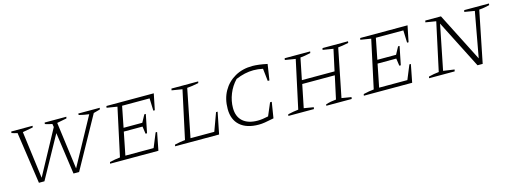

<svg xmlns="http://www.w3.org/2000/svg" viewBox="-15 -1136 4627 1754"><g transform="rotate(-15 2298.5 -259.5)"><path d="M202 0 131 -489Q101 -495 77 -504L79 -518H281L278 -503L180 -485L238 -38L465 -457L460 -487Q427 -493 393 -504L395 -518H600L597 -503L505 -485L564 -39L808 -486Q759 -492 713 -504V-518H916L913 -503L851 -486L582 0H529L473 -397L254 0Z M875 0 878 -15Q904 -21 929 -25.5Q954 -30 977 -32L1075 -486L976 -502L979 -518H1427L1396 -366H1382L1378 -483H1118L1079 -285H1256L1294 -355H1308L1273 -181H1259L1249 -251H1072L1029 -35H1296L1351 -169H1365L1332 0Z M1932 -205H1947L1906 0H1490L1493 -15Q1520 -21 1544.5 -25.5Q1569 -30 1592 -32L1690 -486L1591 -502L1594 -518H1847L1844 -503Q1808 -496 1785.5 -492.5Q1763 -489 1735 -487L1645 -35H1870Z M2281 7Q2167 7 2104.5 -48Q2042 -103 2042 -205Q2042 -300 2082.5 -372Q2123 -444 2195 -485Q2267 -526 2361 -526Q2388 -526 2424 -521.5Q2460 -517 2501 -508L2478 -358H2462L2449 -476Q2404 -486 2360 -486Q2279 -486 2192 -449Q2143 -398 2117 -332.5Q2091 -267 2091 -201Q2091 -119 2140.5 -75Q2190 -31 2281 -31Q2324 -31 2381 -44L2432 -164H2448L2424 -14Q2370 -3 2339 2Q2308 7 2281 7Z M2561 0 2564 -15Q2591 -21 2615.5 -25.5Q2640 -30 2663 -32L2761 -486L2662 -502L2665 -518H2906L2903 -503Q2869 -496 2849.5 -492.5Q2830 -489 2806 -487L2765 -284H3074L3118 -486L3019 -502L3023 -518H3264L3262 -503Q3231 -497 3209 -493Q3187 -489 3163 -487L3072 -32L3163 -17L3160 0H2920L2922 -13Q2946 -21 2971 -25.5Q2996 -30 3020 -32L3067 -249H2759L2715 -32L2806 -17L2803 0Z M3275 0 3278 -15Q3304 -21 3329 -25.5Q3354 -30 3377 -32L3475 -486L3376 -502L3379 -518H3827L3796 -366H3782L3778 -483H3518L3479 -285H3656L3694 -355H3708L3673 -181H3659L3649 -251H3472L3429 -35H3696L3751 -169H3765L3732 0Z M4363 -518H4597L4595 -503Q4571 -498 4550 -493.5Q4529 -489 4497 -487L4399 0H4350L4118 -456L4033 -32L4138 -17L4134 0H3892L3895 -15Q3920 -21 3944.5 -25.5Q3969 -30 3992 -32L4090 -486L3991 -502L3995 -518H4143L4377 -58L4455 -486L4359 -502Z"/></g></svg>

Font: Piazzolla SC ExtraLight
Style: Italic
Weight: 200
Italic angle: -11.3°
Designer: Juan Pablo del Peral
Foundry: Huerta Tipografica
Version: Version 1.330